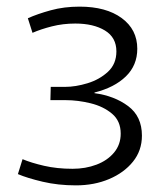

<svg xmlns="http://www.w3.org/2000/svg" viewBox="-20 -551 491 579"><path d="M209 8Q155 8 108.5 -3Q62 -14 34 -26L48 -71Q74 -60 113 -51Q152 -42 199 -42Q238 -42 271 -54.5Q304 -67 324 -91Q344 -115 344 -148Q344 -186 318 -208Q292 -230 253.5 -239.5Q215 -249 178 -249H132L133 -289H176Q208 -289 244 -300Q280 -311 305.5 -334.5Q331 -358 331 -396Q331 -438 296.5 -459Q262 -480 207 -480Q170 -480 136.5 -471.5Q103 -463 78 -452L64 -496Q93 -509 133 -520Q173 -531 220 -531Q300 -531 347 -496.5Q394 -462 394 -404Q394 -354 359.5 -320.5Q325 -287 265 -272V-270Q325 -262 366.5 -231Q408 -200 408 -142Q408 -97 381 -63.5Q354 -30 309 -11Q264 8 209 8Z"/></svg>

Font: Murecho Light
Style: Regular
Weight: 300
Designer: Neil Summerour
Foundry: Positype
Version: Version 1.010; ttfautohint (v1.8.3)